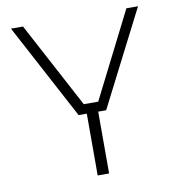

<svg xmlns="http://www.w3.org/2000/svg" viewBox="-82 -804 810 878"><g transform="rotate(-10 323.5 -365.0)"><path d="M27 -730H83L295 -332H362L563 -730H617L391 -287H354V0H301V-287H263Z"/></g></svg>

Font: Sora-SIA ExtraLight
Style: Regular
Weight: 200
Designer: Jonathan Barnbrook, Julián Moncada
Foundry: Barnbrook Fonts
Version: Version 2.000